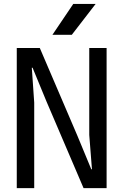

<svg xmlns="http://www.w3.org/2000/svg" viewBox="-20 -976 640 996"><path d="M67 0V-727H186.5L381 -273L453.5 -98H457L443 -276V-727H533V0H413.5L220.5 -451L149 -624.5H145L157.5 -443.5V0ZM352.5 -795.5H252L360 -955.5H476Z"/></svg>

Font: Spline Sans Mono
Style: Regular
Weight: 400
Monospace: yes
Designer: Eben Sorkin, Mirko Velimirovic
Foundry: Sorkin Type
Version: Version 1.004